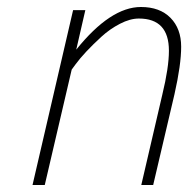

<svg xmlns="http://www.w3.org/2000/svg" viewBox="-20 -529 538 549"><path d="M198 -387Q296 -509 383 -509Q437 -509 467.5 -478Q498 -447 498 -395.5Q498 -344 479 -260L418 0H384L444 -258Q463 -336 463 -384Q463 -476 377 -476Q352 -476 323 -461Q294 -446 270 -424Q221 -379 196 -345L185 -330L108 0H73L189 -500H224Z"/></svg>

Font: Titillium Web ExtraLight
Style: Italic
Weight: 275
Italic angle: -13°
Version: Version 1.002;PS 57.000;hotconv 1.0.70;makeotf.lib2.5.55311